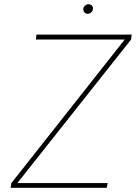

<svg xmlns="http://www.w3.org/2000/svg" viewBox="-20 -892 645 912"><path d="M30.3 0 34.2 -22.5 572.3 -704.1H150.4L153.3 -727.5H605.5L602.5 -704.1L62.5 -22.5H491.2L487.3 0ZM397.5 -826.2Q386.7 -826.7 380.4 -834.2Q374 -841.8 376 -852.5Q377 -859.4 384.3 -865.7Q391.6 -872.1 399.4 -872.1Q410.6 -872.1 417 -864.7Q423.3 -857.4 420.9 -846.7Q419.9 -838.9 412.8 -832.8Q405.8 -826.7 397.5 -826.2Z"/></svg>

Font: Inter Tight Thin
Style: Italic
Weight: 250
Italic angle: -9.39999°
Designer: Rasmus Andersson
Foundry: rsms
Version: Version 3.004